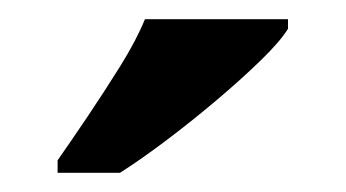

<svg xmlns="http://www.w3.org/2000/svg" viewBox="-20 -786 360 200"><path d="M40 -619Q54 -639 71.5 -665Q89 -691 105.5 -717.5Q122 -744 131 -766H280V-756Q272 -743 252 -723.5Q232 -704 206 -682Q180 -660 153.5 -640Q127 -620 105 -606H40Z"/></svg>

Font: Noto Serif Devanagari SemiCondensed
Style: Bold
Weight: 700
Width: 4
Designer: Universal Thirst, Indian Type Foundry and the Monotype Design Team
Foundry: Monotype Imaging Inc.
Version: Version 2.004; ttfautohint (v1.8.4.7-5d5b)